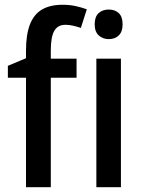

<svg xmlns="http://www.w3.org/2000/svg" viewBox="-20 -785 599 805"><path d="M301 -459H193V0H89V-459H13V-509L89 -541V-573Q89 -640 105.5 -682.5Q122 -725 156 -745Q190 -765 242 -765Q272 -765 297 -759.5Q322 -754 344 -746L319 -668Q304 -673 287.5 -677Q271 -681 254 -681Q222 -681 207.5 -655.5Q193 -630 193 -574V-539H301ZM487 -539V0H384V-539ZM436 -745Q462 -745 478 -730Q494 -715 494 -683Q494 -652 478 -636.5Q462 -621 436 -621Q411 -621 394 -636.5Q377 -652 377 -683Q377 -715 393.5 -730Q410 -745 436 -745Z"/></svg>

Font: Noto Sans Display SemiCondensed Medium
Style: Regular
Weight: 500
Width: 4
Designer: Monotype Design Team
Foundry: Monotype Imaging Inc.
Version: Version 2.003